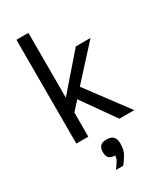

<svg xmlns="http://www.w3.org/2000/svg" viewBox="-240 -816 991 1165"><g transform="rotate(-30 256.0 -234.0)"><path d="M384.8 0 222.2 -230 167 -168.9V0H83V-727.1H167V-272.9L375 -512.2H478L273.9 -288.1L488.8 0ZM210.9 258.8Q225.1 240.2 238 220.2Q251 200.2 251 180.2Q222.2 180.2 209.2 167.5Q196.3 154.8 196.3 126Q196.3 99.1 209.2 84.5Q222.2 69.8 253.9 69.8Q286.1 69.8 300.5 85.9Q314.9 102.1 314.9 133.8Q314.9 178.2 297.6 207.5Q280.3 236.8 262.2 258.8Z"/></g></svg>

Font: Lorenzo Sans
Style: Regular
Weight: 400
Foundry: Intel Corporation
Version: Version 1.00; ttfautohint (v1.5)